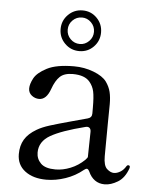

<svg xmlns="http://www.w3.org/2000/svg" viewBox="-53 -779 657 837"><g transform="rotate(5 275.0 -360.5)"><path d="M539 -73 538 -67Q523 -24 493 -6Q463 12 436 12Q411 12 393 -1Q375 -14 365 -37Q359 -49 353 -49Q349 -49 341 -43Q307 -15 264.5 -0.5Q222 14 181 14Q123 14 87.5 -13Q52 -40 52 -87Q52 -124 68 -151Q84 -178 120 -199Q142 -212 175.5 -222.5Q209 -233 268 -249Q321 -263 338 -268Q356 -273 356 -291V-316Q356 -364 351 -387Q346 -410 331 -428Q309 -455 256 -455Q219 -455 200 -437Q181 -419 168 -382Q151 -334 119 -334Q101 -334 86.5 -345.5Q72 -357 72 -376Q72 -395 85.5 -420.5Q99 -446 140.5 -467.5Q182 -489 259 -489Q304 -489 344.5 -473.5Q385 -458 402 -435Q417 -414 422.5 -391.5Q428 -369 428 -338Q428 -291 427 -255L426 -110Q426 -69 441.5 -55Q457 -41 472 -41Q485 -41 499.5 -49.5Q514 -58 524 -75Q527 -80 531 -80Q539 -80 539 -73ZM343 -87Q353 -98 353 -100V-101L355 -211Q355 -223 348.5 -228Q342 -233 331 -230Q228 -204 180.5 -176.5Q133 -149 133 -101Q133 -73 152.5 -53.5Q172 -34 217 -34Q249 -34 282.5 -47.5Q316 -61 343 -87ZM363 -646Q363 -609 337.5 -583Q312 -557 275 -557Q238 -557 212 -583Q186 -609 186 -646Q186 -683 212 -709Q238 -735 275 -735Q312 -735 337.5 -709Q363 -683 363 -646ZM332 -646Q332 -670 315 -687Q298 -704 275 -704Q251 -704 234 -687Q217 -670 217 -646Q217 -622 234 -605Q251 -588 275 -588Q298 -588 315 -605Q332 -622 332 -646Z"/></g></svg>

Font: Shippori Mincho B1
Style: Regular
Weight: 400
Designer: FONTDASU
Foundry: FONTDASU / Google Inc. / but / Adobe
Version: Version 3.110; ttfautohint (v1.8.3)